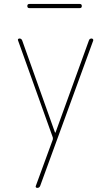

<svg xmlns="http://www.w3.org/2000/svg" viewBox="-20 -710 540 950"><path d="M241.2 -30.3 69.3 -509.8Q67.4 -513.7 69.8 -516.6Q72.3 -519.5 76.2 -519.5Q85.9 -519.5 89.8 -509.8L252 -54.7Q252 -53.7 253.9 -53.7Q254.9 -53.7 254.9 -54.7L419.9 -509.8Q422.9 -519.5 433.6 -519.5Q436.5 -519.5 439.5 -516.6Q442.4 -513.7 441.4 -509.8L178.7 210Q174.8 219.7 164.1 219.7Q160.2 219.7 157.7 216.8Q155.3 213.9 157.2 210L241.2 -19.5Q242.2 -25.4 241.2 -30.3ZM125 -669.9Q115.2 -669.9 115.2 -680.2Q115.2 -690.4 125 -690.4H375Q384.8 -690.4 384.8 -680.2Q384.8 -669.9 375 -669.9Z"/></svg>

Font: Rounded-X Mgen+ 1m thin
Style: Regular
Weight: 100
Designer: [Source Han Sans]
Ryoko NISHIZUKA  (kana & ideographs); Paul D. Hunt (Latin, Greek & Cyrillic); Wenlong ZHANG  (bopomofo
Version: Version 1.059.20150602